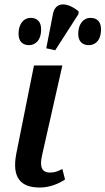

<svg xmlns="http://www.w3.org/2000/svg" viewBox="-20 -829 472 859"><path d="M227 -604 331 -766 332 -778C285 -817 229 -826 217 -767L187 -613ZM378 -627C403 -627 432 -645 432 -698C432 -733 413 -749 385 -749C352 -749 330 -720 330 -678C330 -644 348 -627 378 -627ZM110 -627C135 -627 164 -645 164 -698C164 -733 145 -749 118 -749C84 -749 63 -720 63 -678C63 -644 81 -627 110 -627ZM158 10C202 10 243 -7 271 -26L259 -73C237 -62 224 -57 204 -57C166 -57 156 -83 169 -138L259 -536H132L53 -142C32 -33 73 10 158 10Z"/></svg>

Font: Noto Serif Condensed SemiBold
Style: Italic
Weight: 600
Width: 3
Italic angle: -12°
Designer: Monotype Design Team
Foundry: Monotype Imaging Inc.
Version: Version 2.014